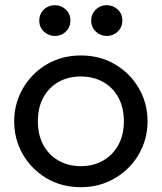

<svg xmlns="http://www.w3.org/2000/svg" viewBox="-20 -724 638 758"><path d="M299 15Q223 15 163.5 -20.5Q104 -56 70 -115Q36 -174 36 -245Q36 -297.5 55.5 -344.5Q75 -391.5 110.5 -427.8Q146 -464 194 -484.5Q242 -505 299 -505Q375.5 -505 435 -469.5Q494.5 -434 528.5 -375Q562.5 -316 562.5 -245Q562.5 -192.5 543 -145.5Q523.5 -98.5 488 -62.5Q452.5 -26.5 404.5 -5.8Q356.5 15 299 15ZM299 -68Q348.5 -68 386.8 -89.8Q425 -111.5 447 -151.2Q469 -191 469 -245Q469 -299.5 447.2 -339.2Q425.5 -379 387 -400.5Q348.5 -422 299 -422Q249.5 -422 211.2 -400.5Q173 -379 151.2 -339.2Q129.5 -299.5 129.5 -245Q129.5 -191 151.2 -151.2Q173 -111.5 211.5 -89.8Q250 -68 299 -68ZM196.5 -582Q172 -582 153.5 -599.2Q135 -616.5 135 -643Q135 -660.5 143.5 -674.2Q152 -688 166 -695.8Q180 -703.5 196.5 -703.5Q221.5 -703.5 239.8 -686.5Q258 -669.5 258 -643Q258 -625 249.5 -611.2Q241 -597.5 227 -589.8Q213 -582 196.5 -582ZM401.5 -582Q377 -582 358.5 -599.2Q340 -616.5 340 -643Q340 -660.5 348.5 -674.2Q357 -688 371 -695.8Q385 -703.5 401.5 -703.5Q426.5 -703.5 444.8 -686.5Q463 -669.5 463 -643Q463 -625 454.5 -611.2Q446 -597.5 432 -589.8Q418 -582 401.5 -582Z"/></svg>

Font: Geologica Cursive Light
Style: Regular
Weight: 300
Designer: Sindre Bremnes, Frode Helland
Foundry: Monokrom Skriftforlag AS
Version: Version 1.010;gftools[0.9.28]